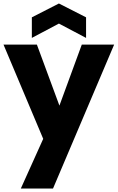

<svg xmlns="http://www.w3.org/2000/svg" viewBox="-21 -813 673 1098"><path d="M318.8 -209 446.8 -558.1H631.8L282.2 265.1H98.1L226.1 -19L-1 -558.1H189.9ZM471.2 -713.9V-596.2L315.9 -678.2L161.1 -596.2V-713.9L315.9 -793Z"/></svg>

Font: SVN-Poppins
Style: Bold
Weight: 700
Designer: Ninad Kale (Devanagari), Jonny Pinhorn (Latin)
Foundry: Indian Type Foundry
Version: Version 3.200;PS 1.000;hotconv 16.6.54;makeotf.lib2.5.65590